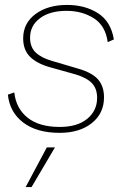

<svg xmlns="http://www.w3.org/2000/svg" viewBox="-20 -529 503 779"><path d="M222 10Q129 10 74 -32Q19 -74 12 -145L38 -154Q45 -89 92 -51.5Q139 -14 222 -14Q294 -14 334 -47Q374 -80 374 -132Q374 -169 353.5 -191Q333 -213 287 -227L187 -255Q131 -270 102.5 -298Q74 -326 74 -373Q74 -435 124 -472Q174 -509 252 -509Q325 -509 377.5 -475.5Q430 -442 442 -369L417 -358Q408 -425 360.5 -455Q313 -485 250 -485Q182 -485 142 -455Q102 -425 102 -376Q102 -337 126 -315Q150 -293 194 -281L299 -250Q354 -234 378 -206.5Q402 -179 402 -134Q402 -69 352.5 -29.5Q303 10 222 10ZM203 69 108 230H84L170 69Z"/></svg>

Font: Prodigy Sans ExtraLight
Style: Italic
Weight: 200
Italic angle: -13°
Designer: Wei Huang
Foundry: Wei Huang
Version: Version 1.003; ttfautohint (v1.8.3)